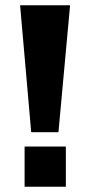

<svg xmlns="http://www.w3.org/2000/svg" viewBox="-20 -706 340 726"><path d="M98 -206 56 -686H245L201 -206ZM73 0V-152H229V0Z"/></svg>

Font: Chivo Medium
Style: Bold
Weight: 700
Version: Version 2.002